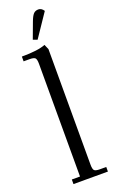

<svg xmlns="http://www.w3.org/2000/svg" viewBox="-177 -976 616 1018"><g transform="rotate(-20 130.5 -467.0)"><path d="M22 -702.1V-729Q113.8 -729 155.8 -746.1L168 -717.8V-65.9Q168 -41 175 -33.4Q182.1 -25.9 207 -25.9H242.2V0H47.9V-25.9H94.2V-662.1Q94.2 -687 87.2 -694.6Q80.1 -702.1 55.2 -702.1ZM106.9 -793 141.1 -884.8Q151.4 -912.1 161.6 -923.1Q171.9 -934.1 189 -934.1Q207 -934.1 219.2 -915L130.9 -784.2Z"/></g></svg>

Font: Dihjauti S
Style: Regular
Weight: 400
Designer: T. Christopher White
Version: Version 3.0.0